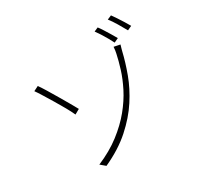

<svg xmlns="http://www.w3.org/2000/svg" viewBox="-179 -1062 1359 1313"><g transform="rotate(-30 500.0 -405.0)"><path d="M266 1Q370 -43 446.5 -102Q523 -161 576.5 -226.5Q630 -292 664 -359Q698 -426 717 -487.5Q736 -549 746 -597Q748 -605 750.5 -621.5Q753 -638 753 -648L802 -638Q798 -627 794.5 -612.5Q791 -598 789 -592Q771 -515 739.5 -429.5Q708 -344 653.5 -260Q599 -176 514 -100Q429 -24 304 33ZM170 -675Q186 -653 208.5 -616Q231 -579 255.5 -537.5Q280 -496 301 -459.5Q322 -423 335 -399L296 -377Q283 -406 261 -445.5Q239 -485 214 -526Q189 -567 167.5 -602Q146 -637 132 -656ZM725 -817Q737 -802 752 -778Q767 -754 782 -729.5Q797 -705 808 -685L774 -669Q764 -689 750 -714Q736 -739 720.5 -763Q705 -787 693 -803ZM845 -843Q857 -827 872 -804Q887 -781 902.5 -756.5Q918 -732 929 -712L895 -696Q878 -727 855 -765.5Q832 -804 812 -829Z"/></g></svg>

Font: Noto Sans KR ExtraLight
Style: Regular
Weight: 250
Designer: Ryoko NISHIZUKA  (kana, bopomofo & ideographs); Paul D. Hunt (Latin, Greek & Cyrillic); Sandoll Communications , Soo-you
Foundry: Adobe
Version: Version 2.004-H2;hotconv 1.0.118;makeotfexe 2.5.65603